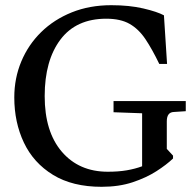

<svg xmlns="http://www.w3.org/2000/svg" viewBox="-20 -704 750 739"><path d="M371 15Q259 15 184 -31Q109 -77 72 -155Q35 -233 35 -329Q35 -403 62 -467.5Q89 -532 138.5 -580.5Q188 -629 256.5 -656.5Q325 -684 408 -684Q478 -684 531.5 -671.5Q585 -659 611 -645L623 -458H593Q566 -514 540 -553Q514 -592 479 -612Q444 -632 389 -632Q273 -632 212.5 -551.5Q152 -471 152 -334Q152 -197 218 -120Q284 -43 395 -43Q436 -43 468 -48.5Q500 -54 527 -64V-268L417 -272V-315H695V-276L649 -273Q622 -272 622 -237V-131L646 -105V-94Q621 -70 582 -45Q543 -20 490.5 -2.5Q438 15 371 15Z"/></svg>

Font: Gulzar
Style: Regular
Weight: 400
Designer: Borna Izadpanah, Alice Savoie, Simon Cozens, Fiona Ross
Version: Version 1.000;[7b34f74]; ttfautohint (v1.8.4)